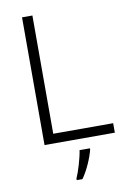

<svg xmlns="http://www.w3.org/2000/svg" viewBox="-100 -775 716 1057"><g transform="rotate(-10 257.5 -246.5)"><path d="M100 0H493V-53H158V-714H100ZM343 68V61H285C279 104 256 180 241 212V221H273C305 176 332 112 343 68Z"/></g></svg>

Font: Noto Sans Telugu Light
Style: Regular
Weight: 300
Designer: Jelle Bosma - Monotype Design Team
Foundry: Monotype Imaging Inc.
Version: Version 2.005